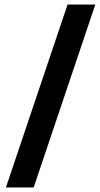

<svg xmlns="http://www.w3.org/2000/svg" viewBox="-20 -772 439 844"><path d="M399 -752 128 52H6L277 -752Z"/></svg>

Font: Pathway Extreme SemiCondensed Black
Style: Italic
Weight: 900
Width: 4
Italic angle: -8°
Version: Version 1.001;gftools[0.9.26]